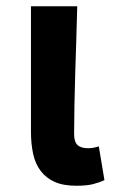

<svg xmlns="http://www.w3.org/2000/svg" viewBox="-20 -580 369 614"><path d="M224 14Q182 14 154.5 1.5Q127 -11 110 -33.5Q93 -56 86 -88Q79 -120 79 -159V-560H227Q226 -509 224 -453.5Q222 -398 220.5 -344Q219 -290 218 -240.5Q217 -191 217 -152Q217 -126 228 -116Q239 -106 262 -106Q278 -106 296 -112L314 -4Q297 4 277 9Q257 14 224 14Z"/></svg>

Font: SpoqaHanSansJP-Bold
Style: Regular
Weight: 700
Designer: [Source Han Sans]
Ryoko NISHIZUKA  (kana & ideographs); Paul D. Hunt (Latin, Greek & Cyrillic); Wenlong ZHANG  (bopomofo
Foundry: Spoqa (http://bi.spoqa.com)
Version: Version 1.002.20150607